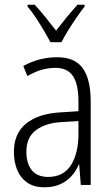

<svg xmlns="http://www.w3.org/2000/svg" viewBox="-20 -785 474 815"><path d="M223 -542Q298 -542 331.5 -495Q365 -448 365 -355V0H323L316 -88H315Q303 -59 283 -37Q263 -15 234.5 -2.5Q206 10 169 10Q123 10 94 -11Q65 -32 52 -66Q39 -100 39 -140Q39 -219 91.5 -261Q144 -303 237 -308L313 -313V-353Q313 -428 289.5 -462.5Q266 -497 215 -497Q188 -497 159.5 -489.5Q131 -482 96 -462L79 -505Q114 -524 149.5 -533Q185 -542 223 -542ZM245 -267Q176 -264 134 -233.5Q92 -203 92 -141Q92 -90 115.5 -62Q139 -34 184 -34Q250 -34 281.5 -84.5Q313 -135 313 -216V-271ZM194 -606Q183 -627 167 -654Q151 -681 133.5 -708Q116 -735 97 -757V-765H127Q149 -742 173 -712Q197 -682 218 -655Q241 -685 262 -710.5Q283 -736 309 -765H339V-757Q323 -737 304.5 -710Q286 -683 269 -655.5Q252 -628 241 -606Z"/></svg>

Font: Noto Sans Bengali Condensed Light
Style: Regular
Weight: 300
Width: 3
Designer: Jelle Bosma - Monotype Design Team
Foundry: Monotype Imaging Inc.
Version: Version 2.003